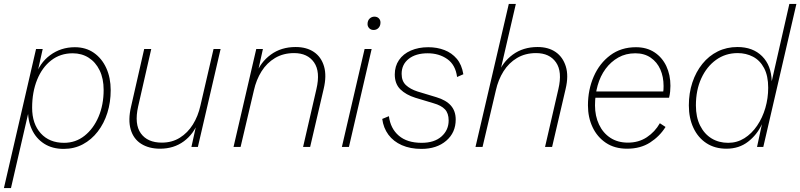

<svg xmlns="http://www.w3.org/2000/svg" viewBox="-42 -750 4085 980"><path d="M-22 210 142 -500H176L143 -352L136 -355Q159 -428 214 -468.5Q269 -509 340 -509Q396 -509 437 -480.5Q478 -452 500.5 -402.5Q523 -353 523 -290Q523 -228 506 -174Q489 -120 457 -78.5Q425 -37 381 -13.5Q337 10 283 10Q225 10 183.5 -16.5Q142 -43 120.5 -89.5Q99 -136 101 -196L113 -219L14 210ZM285 -21Q344 -21 389.5 -57Q435 -93 461 -154Q487 -215 487 -291Q487 -349 466.5 -391Q446 -433 410.5 -455.5Q375 -478 329 -478Q266 -478 219.5 -442Q173 -406 147.5 -343Q122 -280 122 -200Q122 -118 166 -69.5Q210 -21 285 -21Z M775 9Q718 9 678.5 -16Q639 -41 625 -89.5Q611 -138 627 -206L694 -500H730L663 -206Q643 -116 677 -69Q711 -22 784 -22Q836 -22 876 -47Q916 -72 942.5 -114.5Q969 -157 981 -211L1048 -500H1084L968 0H935L964 -131L970 -129Q947 -66 896 -28.5Q845 9 775 9Z M1150 0 1266 -500H1300L1271 -369L1265 -371Q1287 -432 1340 -471Q1393 -510 1467 -510Q1523 -510 1560.5 -484.5Q1598 -459 1612 -411Q1626 -363 1610 -296L1541 0H1505L1573 -295Q1594 -384 1561 -431.5Q1528 -479 1459 -479Q1404 -479 1362 -454Q1320 -429 1293 -386Q1266 -343 1254 -289L1186 0Z M1855 -500 1739 0H1703L1819 -500ZM1865 -597Q1851 -597 1842.5 -606Q1834 -615 1834 -627Q1834 -645 1844.5 -655Q1855 -665 1869 -665Q1883 -665 1891.5 -656.5Q1900 -648 1900 -635Q1900 -618 1890 -607.5Q1880 -597 1865 -597Z M2109 10Q2052 10 2009 -9Q1966 -28 1940.5 -62.5Q1915 -97 1909 -143L1943 -157Q1951 -94 1993.5 -57.5Q2036 -21 2110 -21Q2175 -21 2211.5 -53.5Q2248 -86 2248 -135Q2248 -172 2229 -192Q2210 -212 2171 -223L2078 -251Q2030 -266 2001.5 -294Q1973 -322 1973 -370Q1973 -412 1994.5 -443.5Q2016 -475 2055 -492Q2094 -509 2144 -509Q2189 -509 2226.5 -494.5Q2264 -480 2289.5 -450Q2315 -420 2323 -371L2291 -357Q2283 -419 2241 -448.5Q2199 -478 2141 -478Q2080 -478 2044 -449.5Q2008 -421 2008 -373Q2008 -336 2030 -315.5Q2052 -295 2089 -283L2185 -254Q2235 -239 2259.5 -211Q2284 -183 2284 -140Q2284 -73 2235.5 -31.5Q2187 10 2109 10Z M2385 0 2555 -730H2591L2508 -372L2500 -371Q2522 -432 2575 -471Q2628 -510 2702 -510Q2757 -510 2794 -484.5Q2831 -459 2846 -411Q2861 -363 2845 -296L2776 0H2740L2808 -295Q2829 -384 2796 -431.5Q2763 -479 2694 -479Q2639 -479 2597 -454Q2555 -429 2528 -386Q2501 -343 2489 -289L2421 0Z M3159 9Q3095 9 3050.5 -21Q3006 -51 2982.5 -101Q2959 -151 2959 -212Q2959 -292 2988.5 -359.5Q3018 -427 3073 -468Q3128 -509 3204 -509Q3259 -509 3298.5 -483Q3338 -457 3359 -412.5Q3380 -368 3380 -312Q3380 -298 3378.5 -282.5Q3377 -267 3373 -251H2978L2979 -283H3356L3342 -272Q3344 -284 3344.5 -293Q3345 -302 3345 -311Q3345 -358 3328.5 -395.5Q3312 -433 3279.5 -455.5Q3247 -478 3201 -478Q3152 -478 3114 -456.5Q3076 -435 3049 -398.5Q3022 -362 3008.5 -314Q2995 -266 2995 -212Q2995 -158 3015.5 -114.5Q3036 -71 3073.5 -46.5Q3111 -22 3163 -22Q3218 -22 3259.5 -49.5Q3301 -77 3326 -121L3355 -102Q3325 -54 3276 -22.5Q3227 9 3159 9Z M3666 9Q3607 9 3564 -19Q3521 -47 3497.5 -97Q3474 -147 3474 -212Q3474 -275 3492 -329Q3510 -383 3543 -424Q3576 -465 3621.5 -487.5Q3667 -510 3722 -510Q3801 -510 3848 -463Q3895 -416 3897 -335L3987 -730H4023L3854 0H3822L3847 -116Q3822 -62 3776 -26.5Q3730 9 3666 9ZM3675 -21Q3720 -21 3757.5 -44.5Q3795 -68 3822.5 -108.5Q3850 -149 3864.5 -199Q3879 -249 3879 -302Q3879 -363 3858 -402.5Q3837 -442 3801.5 -460.5Q3766 -479 3723 -479Q3661 -479 3613 -444.5Q3565 -410 3537.5 -350Q3510 -290 3510 -212Q3510 -152 3531.5 -109Q3553 -66 3590 -43.5Q3627 -21 3675 -21Z"/></svg>

Font: Kantumruy Pro ExtraLight
Style: Italic
Weight: 250
Italic angle: -13°
Version: Version 1.002